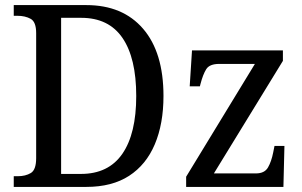

<svg xmlns="http://www.w3.org/2000/svg" viewBox="-20 -734 1187 754"><path d="M34 0V-42H50Q80 -42 101 -54.5Q122 -67 122 -113V-604Q122 -648 100.5 -660Q79 -672 48 -672H34V-714H319Q462 -714 542 -621Q622 -528 622 -357Q622 -248 588 -167.5Q554 -87 487 -43.5Q420 0 319 0ZM298 -51Q406 -51 460.5 -130Q515 -209 515 -357Q515 -506 461 -585Q407 -664 299 -664H220V-51ZM711 0V-40L981 -483H841Q803 -483 790 -462.5Q777 -442 767 -403L765 -395H725L734 -536H1091V-495L820 -53H985Q1019 -53 1032.5 -76.5Q1046 -100 1053 -136L1058 -161H1097L1093 0Z"/></svg>

Font: Noto Serif SemiCondensed
Style: Regular
Weight: 400
Width: 4
Designer: Monotype Design Team
Foundry: Monotype Imaging Inc.
Version: Version 2.013